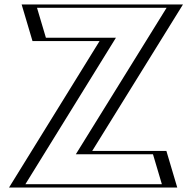

<svg xmlns="http://www.w3.org/2000/svg" viewBox="-20 -845 865 865"><path d="M781 -825 372 -165H705L754 0H44L452 -660H151L102 -825ZM754.1 -810H122.1L162.2 -675H478.9L70.9 -15H733.9L693.8 -150H345.1ZM754.1 -810 345.1 -150H693.8L733.9 -15H70.9L478.9 -675H162.2L122.1 -810ZM781 -825H102L151 -660H452L44 0H754L705 -165H372ZM730.6 -810 321.6 -150H669.2L709.3 -15H94.3L502.3 -675H186.8L146.7 -810ZM804.4 -825H77.4L126.4 -660H428.6L20.6 0H778.6L729.6 -165H395.4Z"/></svg>

Font: Hussar Outliner
Style: Regular
Weight: 700
Foundry: Cannot Into Space Fonts
Version: Version 0.92